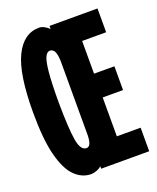

<svg xmlns="http://www.w3.org/2000/svg" viewBox="-123 -707 646 789"><g transform="rotate(-20 200.0 -312.5)"><path d="M140 7Q100 7 68.5 -24Q37 -55 19 -125Q1 -195 1 -312Q1 -480 38 -556Q75 -632 143 -632Q154 -632 166 -625.5Q178 -619 186 -610V-624H396V-520H291V-377H380V-273H291V-103H395V0H185V-11Q177 -3 163.5 2Q150 7 140 7ZM158 -100Q179 -100 180 -148V-473Q179 -503 172 -515.5Q165 -528 152 -528Q140 -528 131.5 -510.5Q123 -493 118.5 -446.5Q114 -400 114 -313Q115 -200 123.5 -150Q132 -100 158 -100Z"/></g></svg>

Font: Inconsolata Condensed Black
Style: Regular
Weight: 900
Width: 3
Monospace: yes
Designer: Raph Levien, Cyreal, Brenton Simpson
Foundry: Raph Levien, Cyreal, Google
Version: Version 3.001; ttfautohint (v1.8.2.53-6de2)